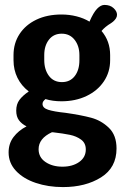

<svg xmlns="http://www.w3.org/2000/svg" viewBox="-20 -540 510 781"><path d="M165 -137Q159 -132 156 -127.5Q153 -123 153 -117Q153 -101 176 -93.5Q199 -86 247 -81Q310 -72 351 -61Q392 -50 423 -20Q454 10 454 64Q454 142 391 181.5Q328 221 236 221Q176 221 125.5 204Q75 187 45 155Q15 123 15 80Q15 44 35 17.5Q55 -9 88 -26Q68 -36 57 -51Q46 -66 46 -90Q46 -116 59 -133.5Q72 -151 97 -168Q67 -191 51 -223.5Q35 -256 35 -295V-316Q35 -364 59.5 -401.5Q84 -439 128 -460Q172 -481 230 -481Q262 -481 291.5 -473.5Q321 -466 344 -452Q360 -489 375 -504.5Q390 -520 405 -520Q428 -520 442 -507Q456 -494 456 -480Q456 -472 451.5 -465Q447 -458 440 -452Q437 -450 436 -449Q435 -448 432 -446Q407 -431 393 -414Q428 -373 428 -316V-295Q428 -247 402.5 -209Q377 -171 332 -149.5Q287 -128 230 -128Q194 -128 165 -137ZM231 -403Q198 -403 179 -378.5Q160 -354 160 -316V-296Q160 -257 179 -231.5Q198 -206 232 -206Q265 -206 284 -230.5Q303 -255 303 -295V-316Q303 -353 283.5 -378Q264 -403 231 -403ZM195 -2H191Q137 23 137 67Q137 100 165 119Q193 138 234 138Q275 138 302 119Q329 100 329 68Q329 42 310 28Q291 14 264.5 8.5Q238 3 195 -2Z"/></svg>

Font: Dosis
Style: Regular
Weight: 400
Designer: Edgar Tolentino, Pablo Impallari, Igino Marini
Foundry: Edgar Tolentino, Pablo Impallari, Igino Marini
Version: Version 1.007;Glyphs 3.1.1 (3134)